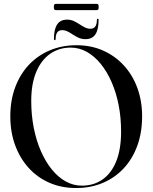

<svg xmlns="http://www.w3.org/2000/svg" viewBox="-20 -938 769 968"><path d="M366 -710Q439 -710 499.5 -683.2Q560 -656.5 604.2 -608.2Q648.5 -560 672.5 -494.5Q696.5 -429 696.5 -351.5Q696.5 -270 672.2 -203.2Q648 -136.5 603.2 -88.8Q558.5 -41 497.5 -15.5Q436.5 10 363.5 10Q290 10 229.2 -16.5Q168.5 -43 124.5 -91.5Q80.5 -140 56.2 -206.2Q32 -272.5 32 -352Q32 -432.5 56.8 -498.5Q81.5 -564.5 126.2 -611.8Q171 -659 232 -684.5Q293 -710 366 -710ZM590.5 -274.5Q590.5 -345.5 578 -409Q565.5 -472.5 542.2 -525.2Q519 -578 487.2 -616.8Q455.5 -655.5 417.2 -676.8Q379 -698 336 -698Q278 -698 233.2 -667Q188.5 -636 163 -576Q137.5 -516 137.5 -429.5Q137.5 -358 150.2 -293.5Q163 -229 186.2 -176Q209.5 -123 241.2 -83.8Q273 -44.5 311.5 -23.2Q350 -2 393 -2Q452 -2 496.5 -32.8Q541 -63.5 565.8 -124.2Q590.5 -185 590.5 -274.5ZM410.5 -740.5Q392.5 -740.5 377.2 -747.2Q362 -754 348.2 -763.2Q334.5 -772.5 321 -779.2Q307.5 -786 293 -786Q261 -786 260.5 -742Q260.5 -735.5 256.5 -735.5Q252 -735.5 252 -742Q252 -790 268 -814.5Q284 -839 318.5 -839Q336.5 -839 351.8 -832Q367 -825 380.8 -815.8Q394.5 -806.5 408 -799.8Q421.5 -793 436 -793Q468 -793 468.5 -837Q468.5 -843.5 472.5 -843.5Q477 -843.5 477 -837Q477 -789 461 -764.8Q445 -740.5 410.5 -740.5ZM251.5 -902.5Q251.5 -912 253.8 -915.2Q256 -918.5 262 -918.5H467Q473 -918.5 475.2 -915.5Q477.5 -912.5 477.5 -902.5Q477.5 -893.5 475.2 -890.2Q473 -887 467 -887H262Q256 -887 253.8 -890.2Q251.5 -893.5 251.5 -902.5Z"/></svg>

Font: Fraunces 120pt
Style: Regular
Weight: 400
Version: Version 1.000;[b76b70a41]